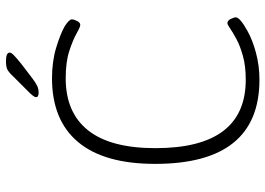

<svg xmlns="http://www.w3.org/2000/svg" viewBox="-146 -758 910 659"><g transform="rotate(-90 309.5 -429.0)"><path d="M365 6Q76 6 76 -352Q76 -527 151 -616.5Q226 -706 370 -706Q428 -706 475.5 -691.5Q523 -677 549 -662Q572 -647 572 -638Q572 -631 566.5 -620Q561 -609 553 -609Q546 -609 524 -621.5Q502 -634 464 -646.5Q426 -659 370 -659Q252 -659 191 -582Q130 -505 130 -351Q130 -41 365 -41Q411 -41 445.5 -50.5Q480 -60 503.5 -72.5Q527 -85 540.5 -94.5Q554 -104 559 -104Q568 -104 573.5 -92.5Q579 -81 579 -75Q579 -68 566.5 -57.5Q554 -47 532 -35Q502 -18 457.5 -6Q413 6 365 6ZM320 -752Q305 -752 305 -761Q305 -765 310 -771.5Q315 -778 321 -784L378 -841Q391 -855 400.5 -859.5Q410 -864 429 -864Q458 -864 458 -851Q458 -846 449.5 -837.5Q441 -829 420 -812L369 -773Q353 -761 343 -756.5Q333 -752 320 -752Z"/></g></svg>

Font: Asap ExtraLight
Style: Regular
Weight: 200
Designer: Pablo Cosgaya
Foundry: Omnibus-Type
Version: Version 3.001; ttfautohint (v1.8.4.7-5d5b)